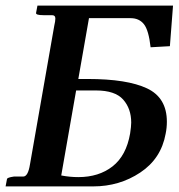

<svg xmlns="http://www.w3.org/2000/svg" viewBox="-22 -666 638 686"><path d="M250 -342.8 196.8 -39.1Q227.5 -33.2 257.8 -33.2Q331.1 -33.2 380.1 -71.5Q429.2 -109.9 442.9 -189Q446.8 -214.8 446.8 -228Q446.8 -277.8 418 -310.3Q389.2 -342.8 320.8 -342.8ZM171.9 -574.2Q175.8 -590.3 175.8 -600.1Q175.8 -612.3 162.1 -611.8H132.8Q105 -611.8 106.9 -620.1L111.8 -646H596.2L585 -501L516.1 -497.1Q509.3 -558.1 492.2 -579.6Q475.1 -601.1 444.8 -601.1H295.9L257.8 -383.8H292Q432.1 -383.8 503.2 -350.3Q574.2 -316.9 574.2 -231Q574.2 -209 569.8 -188Q553.7 -99.1 479.2 -49.6Q404.8 0 311 0H-2L2.9 -25.9Q2.9 -31.7 27.8 -35.2H61Q78.1 -35.2 85 -78.1Z"/></svg>

Font: Linux Libertine O
Style: Semibold Italic
Weight: 600
Italic angle: -11.5°
Designer: Philipp H. Poll
Foundry: Philipp H. Poll
Version: Version 5.1.2